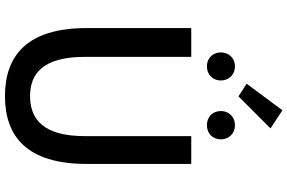

<svg xmlns="http://www.w3.org/2000/svg" viewBox="-212 -932 1157 773"><g transform="rotate(90 366.5 -545.5)"><path d="M367 13C530 13 640 -76 640 -316V-737H528V-308C528 -142 460 -88 367 -88C275 -88 209 -142 209 -308V-737H93V-316C93 -76 204 13 367 13ZM247 -800C280 -800 304 -823 304 -856C304 -889 280 -913 247 -913C215 -913 191 -889 191 -856C191 -823 215 -800 247 -800ZM368 -927 497 -1056 424 -1104 317 -960ZM484 -800C517 -800 541 -823 541 -856C541 -889 517 -913 484 -913C451 -913 427 -889 427 -856C427 -823 451 -800 484 -800Z"/></g></svg>

Font: Source Han Sans JP Medium
Style: Regular
Weight: 500
Designer: Ryoko NISHIZUKA 西塚涼子 (kana, bopomofo & ideographs); Paul D. Hunt (Latin, Greek & Cyrillic); Sandoll Communications 산돌커뮤니
Foundry: Adobe
Version: Version 2.002;hotconv 1.0.116;makeotfexe 2.5.65601